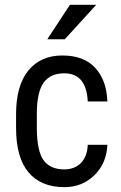

<svg xmlns="http://www.w3.org/2000/svg" viewBox="-20 -769 502 799"><path d="M247.6 -463.9Q189.9 -463.9 162.1 -425.8Q134.3 -387.7 133.3 -301.8V-234.4Q133.8 -141.1 161.1 -102.5Q188.5 -64 248 -64Q291 -64.5 316.9 -90.8Q342.8 -117.2 345.2 -166.5H426.8Q423.8 -89.8 373 -40Q322.3 9.8 248 9.8Q150.4 9.8 98.6 -51.8Q46.9 -113.3 46.9 -235.8V-293.9Q46.9 -413.1 98.1 -475.6Q149.4 -538.1 239.3 -538.1Q329.1 -538.1 376 -486.8Q423.8 -435.5 426.8 -346.7H345.2Q339.4 -463.9 247.6 -463.9ZM271 -749H380.4L249.5 -605.5H176.8Z"/></svg>

Font: RobotoCondensed-Regular
Style: Regular
Weight: 400
Designer: Google
Version: Version 2.001201; 2014